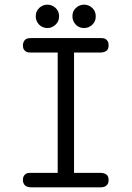

<svg xmlns="http://www.w3.org/2000/svg" viewBox="-20 -802 565 822"><path d="M290 -732Q290 -754 305 -768Q320 -782 340 -782Q360 -782 375 -768Q390 -754 390 -732Q390 -710 375 -696Q360 -682 340 -682Q317 -682 303.5 -697.5Q290 -713 290 -732ZM133 -732Q133 -754 148 -768Q163 -782 183 -782Q203 -782 218 -768Q233 -754 233 -732Q233 -710 217.5 -696Q202 -682 184 -682Q161 -682 147 -697Q133 -712 133 -732ZM78 -31Q78 -42 82 -48.5Q86 -55 91 -58Q96 -61 102 -61.5Q108 -62 112 -62H227V-577H113Q109 -577 103 -577.5Q97 -578 91.5 -581Q86 -584 82 -590.5Q78 -597 78 -608Q78 -619 85 -629Q92 -639 112 -639H412Q415 -639 421 -638.5Q427 -638 432 -635Q437 -632 441 -625.5Q445 -619 445 -608Q445 -590 434.5 -583.5Q424 -577 409 -577H297V-62H409Q424 -62 434.5 -55.5Q445 -49 445 -31Q445 -20 441 -14Q437 -8 432 -5Q427 -2 421.5 -1Q416 0 413 0H112Q92 -1 85 -10.5Q78 -20 78 -31Z"/></svg>

Font: CMU Typewriter Custom
Style: Regular
Weight: 500
Monospace: yes
Version: Version 0.7.0